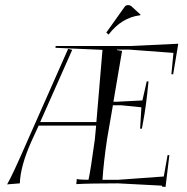

<svg xmlns="http://www.w3.org/2000/svg" viewBox="-20 -721 735 755"><path d="M398 -593 470 -694Q475 -701 484 -701Q491 -701 496 -697L533 -663L531 -661Q458 -652 407 -585ZM280 3 282 -17Q297 -14 328 -14Q336 -49 353 -173Q354 -182 355.5 -200Q357 -218 358 -227H132L103 -164Q60 -67 58 0L8 4Q29 -32 86 -163L248 -529L264 -525L138 -241H359L383 -525L198 -533L199 -540H490L681 -549L661 -429H654L662 -513L487 -526H440V-524L460 -521L426 -321H440L540 -326L557 -401H564Q559 -348 554 -312Q550 -278 538 -215H531L536 -299L458 -307H424L401 -174Q387 -79 383 -14H445L624 -27L639 -111H646L631 14L618 13L616 9L444 0Q335 0 280 3Z"/></svg>

Font: Kleymissky
Style: Regular
Weight: 500
Italic angle: -8°
Designer: gluk
Foundry: gluk
Version: Version 0.283